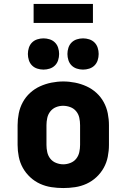

<svg xmlns="http://www.w3.org/2000/svg" viewBox="-20 -943 640 971"><path d="M300 8Q270 8 240 3.5Q210 -1 182.5 -13.5Q155 -26 132.5 -47Q110 -68 95.5 -94Q81 -120 75 -150Q69 -180 69 -210V-310Q69 -340 75 -370Q81 -400 95.5 -426.5Q110 -453 132.5 -473.5Q155 -494 182.5 -506.5Q210 -519 240 -525Q270 -531 300 -531Q330 -531 360 -525Q390 -519 417.5 -506.5Q445 -494 467.5 -473.5Q490 -453 504.5 -426.5Q519 -400 525 -370Q531 -340 531 -310V-210Q531 -180 525 -150Q519 -120 504.5 -94Q490 -68 467.5 -47Q445 -26 417.5 -13.5Q390 -1 360 3.5Q330 8 300 8ZM300 -112Q318 -112 336 -119Q354 -126 365.5 -140.5Q377 -155 381 -173.5Q385 -192 385 -210V-310Q385 -329 381 -347.5Q377 -366 365 -380.5Q353 -395 335 -401.5Q317 -408 299 -408Q280 -408 263 -401Q246 -394 234.5 -379.5Q223 -365 219 -346.5Q215 -328 215 -310V-210Q215 -192 219 -173.5Q223 -155 234.5 -140.5Q246 -126 264 -119Q282 -112 300 -112ZM400 -591Q384 -591 368.5 -596Q353 -601 342 -612Q331 -623 326 -638.5Q321 -654 321 -670Q321 -686 326 -701.5Q331 -717 342 -728Q353 -739 368.5 -744Q384 -749 400 -749Q416 -749 431.5 -744Q447 -739 458 -728Q469 -717 474 -701.5Q479 -686 479 -670Q479 -654 474 -638.5Q469 -623 458 -612Q447 -601 431.5 -596Q416 -591 400 -591ZM200 -591Q184 -591 168.5 -596Q153 -601 142 -612Q131 -623 126 -638.5Q121 -654 121 -670Q121 -686 126 -701.5Q131 -717 142 -728Q153 -739 168.5 -744Q184 -749 200 -749Q216 -749 231.5 -744Q247 -739 258 -728Q269 -717 274 -701.5Q279 -686 279 -670Q279 -654 274 -638.5Q269 -623 258 -612Q247 -601 231.5 -596Q216 -591 200 -591ZM450 -827H150V-923H450Z"/></svg>

Font: Iosevka Custom Heavy Extended
Style: Regular
Weight: 900
Width: 7
Monospace: yes
Designer: Belleve Invis
Foundry: Belleve Invis
Version: Version 11.2.4; ttfautohint (v1.8.4)